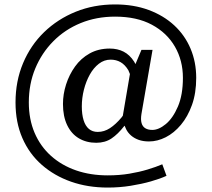

<svg xmlns="http://www.w3.org/2000/svg" viewBox="-20 -693 955 866"><path d="M466 98Q518 98 563 90.5Q608 83 646 71.5Q684 60 712 48L731 100Q703 113 661 125Q619 137 569 145Q519 153 466 153Q376 153 300.5 126.5Q225 100 168.5 50.5Q112 1 81 -70Q50 -141 50 -231Q50 -327 84 -408Q118 -489 179 -548Q240 -607 321.5 -640Q403 -673 499 -673Q583 -673 650.5 -648Q718 -623 766 -578.5Q814 -534 839.5 -473.5Q865 -413 865 -342Q865 -273 846 -220Q827 -167 796 -130Q765 -93 727.5 -74Q690 -55 652 -55Q626 -55 606 -62Q586 -69 571.5 -81.5Q557 -94 549 -110Q545 -118 542 -126Q541 -125 540 -124Q512 -88 483 -68.5Q454 -49 414 -49Q370 -49 336 -69Q302 -89 283 -128.5Q264 -168 264 -224Q264 -268 278 -312Q292 -356 318.5 -393Q345 -430 384.5 -452Q424 -474 475 -474Q510 -474 537.5 -460Q565 -446 585 -415Q588 -410 591 -404L618 -468H668L618 -179Q614 -154 618.5 -138Q623 -122 635.5 -114.5Q648 -107 667 -107Q696 -107 728 -133.5Q760 -160 782.5 -212.5Q805 -265 805 -342Q805 -420 769 -482.5Q733 -545 665 -581.5Q597 -618 499 -618Q415 -618 344 -589Q273 -560 220.5 -507Q168 -454 139 -384Q110 -314 110 -231Q110 -155 136 -94Q162 -33 210 10Q258 53 323 75.5Q388 98 466 98ZM534 -171 566 -359Q563 -368 559 -376Q544 -401 524 -412.5Q504 -424 479 -424Q450 -424 426 -405.5Q402 -387 385 -356.5Q368 -326 358.5 -288.5Q349 -251 349 -213Q349 -177 357 -151Q365 -125 381 -111.5Q397 -98 421 -98Q450 -98 476 -115Q502 -132 528 -163Q531 -167 534 -171Z"/></svg>

Font: Roboto Serif 20pt
Style: Regular
Weight: 400
Designer: Greg Gazdowicz
Foundry: Commercial Type
Version: Version 1.008